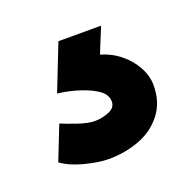

<svg xmlns="http://www.w3.org/2000/svg" viewBox="-59 -71 349 351"><g transform="rotate(-20 116.0 104.0)"><path d="M51 76Q75 79 95.5 86Q116 93 128 102Q140 111 140 124Q140 136 126.5 141.5Q113 147 99 147Q86 147 67 140.5Q48 134 36 129L10 195Q26 207 53 214Q80 221 99 221Q131 221 159 210.5Q187 200 204.5 177.5Q222 155 222 122Q222 104 212.5 86.5Q203 69 186.5 55.5Q170 42 149 36L169 -13H86Z"/></g></svg>

Font: Catamaran Thin SemiBold
Style: Regular
Weight: 600
Version: Version 2.000